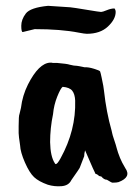

<svg xmlns="http://www.w3.org/2000/svg" viewBox="-20 -632 471 659"><path d="M145 -612Q145 -612 221 -607Q232 -606 277 -598.5Q322 -591 327 -591Q332 -591 346.5 -597Q361 -603 373 -603Q377 -598 377 -591Q377 -566 350.5 -541Q324 -516 278 -516Q271 -516 250 -520Q189 -532 99 -532L58 -522Q53 -522 53 -543.5Q53 -565 68.5 -585.5Q84 -606 145 -612ZM238 -287Q237 -309 228 -320.5Q219 -332 195 -334Q188 -329 176.5 -300.5Q165 -272 162 -240Q152 -192 152 -144Q153 -95 168 -72Q170 -68 172 -69Q177 -69 188 -89Q241 -185 238 -287ZM269 -96 254 -57Q254 -55 225 -14Q216 5 191.5 7Q167 9 144 2Q113 -9 97 -24Q81 -39 65.5 -74.5Q50 -110 49 -133Q44 -166 44 -175V-199Q44 -235 47 -241Q48 -245 52 -262Q57 -304 76 -342Q113 -415 152 -417H157Q159 -416 163 -416H176Q211 -413 219 -410Q234 -406 245 -406L271 -401Q283 -402 302.5 -396Q322 -390 323.5 -387Q325 -384 329 -365Q333 -346 334.5 -337.5Q336 -329 337 -320Q345 -247 363 -184Q364 -181 365 -175Q366 -169 372 -151.5Q378 -134 381 -122Q384 -110 392 -90Q398 -75 410 -55Q432 -24 387 -7Q381 -5 366 -5Q363 -5 347 -15Q337 -15 328 -26L320 -28Q313 -35 308 -35Q306 -37 272 -116Q269 -105 269 -96Z"/></svg>

Font: Caveat Brush
Style: Regular
Weight: 400
Designer: Pablo Impallari
Foundry: Creative Lab NY
Version: Version 1.096; ttfautohint (v1.3)